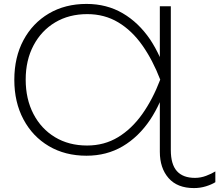

<svg xmlns="http://www.w3.org/2000/svg" viewBox="-20 -782 1118 979"><path d="M974 125Q1003 125 1031 114.5Q1059 104 1078 92V147Q1059 159 1030 168Q1001 177 969 177Q884 177 839.5 126Q795 75 795 -8V-261Q773 -213 746 -172Q687 -84 605.5 -36Q524 12 421 12Q312 12 229 -37Q146 -86 99.5 -173.5Q53 -261 53 -375Q53 -490 99.5 -577Q146 -664 229 -713Q312 -762 421 -762Q524 -762 605.5 -714.5Q687 -667 746 -580Q773 -539 795 -491V-750H851V-17Q851 56 882 90.5Q913 125 974 125ZM111 -376Q111 -277 150.5 -201Q190 -125 260.5 -82.5Q331 -40 424 -40Q512 -40 582 -82.5Q652 -125 705.5 -200.5Q759 -276 797 -376Q759 -475 706 -550.5Q653 -626 583 -668Q513 -710 425 -710Q332 -710 261.5 -668Q191 -626 151 -550.5Q111 -475 111 -376Z"/></svg>

Font: Bounded
Style: Regular
Weight: 200
Designer: Vlad Churkin
Version: Version 1.0